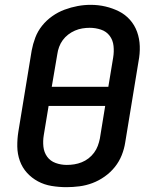

<svg xmlns="http://www.w3.org/2000/svg" viewBox="-20 -766 640 794"><path d="M255 8Q224 8 193.5 3Q163 -2 137 -16Q111 -30 91.5 -51.5Q72 -73 62 -101Q52 -129 51.5 -160Q51 -191 56 -222L111 -557Q116 -584 126 -610.5Q136 -637 154 -659.5Q172 -682 196 -699Q220 -716 247 -726Q274 -736 301 -741Q328 -746 355 -746Q387 -746 416.5 -739Q446 -732 472 -719Q498 -706 517.5 -684Q537 -662 547 -634Q557 -606 558 -575Q559 -544 553 -513L498 -178Q494 -151 483.5 -124.5Q473 -98 455 -75.5Q437 -53 413 -36Q389 -19 362.5 -9Q336 1 308.5 4.5Q281 8 255 8ZM428 -407 448 -528Q452 -552 449.5 -576Q447 -600 433.5 -618Q420 -636 397.5 -643.5Q375 -651 351 -651Q336 -651 320.5 -648.5Q305 -646 290 -639.5Q275 -633 262 -623Q249 -613 239.5 -600Q230 -587 224.5 -572Q219 -557 217 -542L194 -407ZM256 -84Q272 -84 287.5 -86.5Q303 -89 318 -95Q333 -101 346 -111Q359 -121 369 -134.5Q379 -148 384.5 -163Q390 -178 393 -193L415 -328H181L161 -207Q157 -183 159.5 -159.5Q162 -136 175 -118Q188 -100 210 -92Q232 -84 256 -84Z"/></svg>

Font: Iosevka Curly SmBdExObl
Style: Regular
Weight: 600
Width: 7
Italic angle: -9°
Monospace: yes
Designer: Belleve Invis
Foundry: Belleve Invis
Version: Version 11.1.0; ttfautohint (v1.8.3)